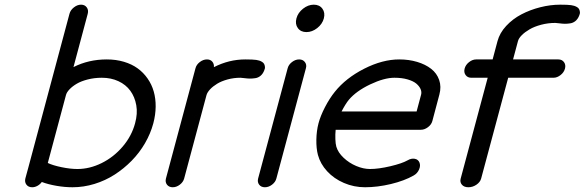

<svg xmlns="http://www.w3.org/2000/svg" viewBox="-20 -789 2464 809"><path d="M549.1 -269.3Q560.5 -310.5 554.2 -345.7Q547.9 -380.9 529.1 -406.6Q510.3 -432.4 479 -446.9Q447.8 -461.4 409.2 -461.4Q377.9 -461.4 350.1 -454.3Q322.3 -447.3 303.6 -436.3Q284.9 -425.3 273.1 -412.8Q261.2 -400.4 258.1 -388.9L181.4 -102.3Q202.1 -92.3 239.1 -84.6Q276.1 -76.9 306.2 -76.9Q357.7 -76.9 408.2 -101.8Q458.7 -126.7 496.7 -171.1Q534.7 -215.6 549.1 -269.3ZM272.7 -730.7Q276.9 -746.6 291.4 -757.9Q305.9 -769.3 321.5 -769.3Q337.2 -769.3 345.5 -757.9Q353.8 -746.6 349.6 -730.7L289.6 -506.3Q353.3 -538.6 429.9 -538.6Q468.8 -538.6 502.1 -528.7Q535.4 -518.8 559.9 -501Q584.5 -483.2 601.9 -458.1Q619.4 -433.1 627.8 -403.4Q636.2 -373.8 635.9 -339.5Q635.5 -305.2 626 -269.3Q614.5 -226.3 591.1 -185.8Q567.6 -145.3 534.8 -111.8Q502 -78.4 462.9 -53.2Q423.8 -28.1 378.1 -14Q332.3 0 285.6 0Q252.7 0 217.5 -6.1Q182.4 -12.2 156.2 -22.2Q148.7 -12 137.8 -6Q127 0 115.5 0Q99.6 0 91.3 -11Q83 -22 86.9 -37.4L97.4 -75.9Q98.1 -79.3 98.9 -81.3Z M803.7 -501.5Q807.6 -516.6 821.9 -527.6Q836.2 -538.6 852.1 -538.6Q866.5 -538.6 874.5 -529.2Q882.6 -519.8 881.3 -506.1Q945.1 -538.6 1013.4 -538.6Q1045.9 -538.6 1059.3 -536.6Q1066.2 -535.6 1072.1 -533.8Q1078.1 -532 1084 -528.4Q1089.8 -524.9 1092.7 -519.9Q1095.5 -514.9 1096.3 -507.6Q1097.2 -500.2 1092.8 -491Q1087.2 -477.3 1077.5 -469.4Q1067.9 -461.4 1055.5 -459.6Q1043.2 -457.8 1033 -457.9Q1022.7 -458 1010.1 -459.7Q997.6 -461.4 992.9 -461.4Q964.8 -461.4 938.7 -454.2Q912.6 -447 894.7 -436Q876.7 -425 865 -412.4Q853.3 -399.7 850.1 -388.2L755.9 -36.6Q751.7 -21.5 737.5 -10.7Q723.4 0 707.8 0Q691.9 0 683.6 -10.9Q675.3 -21.7 679.2 -36.9Z M1192.1 -501.5Q1196 -516.6 1210.3 -527.6Q1224.6 -538.6 1240.5 -538.6Q1256.1 -538.6 1264.6 -527.6Q1273.2 -516.6 1269 -501.5L1144.5 -36.9Q1140.6 -21.7 1126.3 -10.9Q1112.1 0 1096.2 0Q1080.3 0 1072 -10.9Q1063.7 -21.7 1067.6 -36.9ZM1316.7 -670.7Q1295.2 -653.8 1271.2 -653.8Q1247.3 -653.8 1235 -670.7Q1222.7 -687.5 1229 -711.4Q1235.4 -735.4 1256.8 -752.3Q1278.3 -769.3 1302.2 -769.3Q1326.2 -769.3 1338.5 -752.3Q1350.8 -735.4 1344.5 -711.4Q1338.1 -687.5 1316.7 -670.7Z M1450.2 -368.9Q1436 -351.8 1419.2 -319.3H1735.4L1754.4 -390.4Q1757.3 -401.6 1752.1 -413.8Q1746.8 -426 1734 -436.8Q1721.2 -447.5 1697.1 -454.5Q1673.1 -461.4 1641.8 -461.4Q1598.9 -461.4 1540 -433.5Q1481.2 -405.5 1450.2 -368.9ZM1697.5 -113.5Q1713.1 -122.6 1727.5 -120Q1741.9 -117.4 1747.3 -104.5Q1752.9 -90.8 1745.7 -74.6Q1738.5 -58.3 1723.1 -49.6Q1683.6 -27.1 1626.8 -13.5Q1570.1 0 1518.1 0Q1471.2 0 1429.2 -18.1Q1387.2 -36.1 1358.5 -67.3Q1329.8 -98.4 1319.6 -136.2Q1312.3 -163.8 1313 -200.8Q1313.7 -237.8 1322 -269.3Q1330.3 -300.8 1349.5 -337.8Q1368.7 -374.8 1390.9 -402.3Q1437.3 -460.2 1514.4 -499.4Q1591.6 -538.6 1662.4 -538.6Q1702.9 -538.6 1737.7 -528.2Q1772.5 -517.8 1796.5 -499.1Q1820.6 -480.5 1830.4 -452.1Q1840.3 -423.8 1831.3 -390.4L1801.8 -279.3Q1797.9 -264.2 1783.4 -253.2Q1769 -242.2 1753.2 -242.2H1394.3Q1392.3 -222.7 1393.1 -202.6Q1393.8 -182.6 1397.2 -170.7Q1404.5 -146.2 1427.7 -124.3Q1450.9 -102.3 1481 -89.6Q1511 -76.9 1538.8 -76.9Q1575.4 -76.9 1624.9 -88.6Q1674.3 -100.3 1697.5 -113.5Z M1965.8 -461.4Q1950.2 -461.4 1941.9 -472.8Q1933.6 -484.1 1937.7 -500Q1941.9 -515.9 1956.3 -527.2Q1970.7 -538.6 1986.3 -538.6H2055.7L2076.2 -615.5Q2085.4 -650.1 2112.8 -679.7Q2140.1 -709.2 2177 -728.5Q2213.9 -747.8 2256.5 -758.5Q2299.1 -769.3 2340.6 -769.3Q2372.8 -769.3 2386.2 -767.3Q2393.3 -766.4 2399.2 -764.5Q2405 -762.7 2411 -759.3Q2417 -755.9 2419.8 -750.9Q2422.6 -745.8 2423.5 -738.5Q2424.3 -731.2 2419.9 -721.9Q2414.3 -708.3 2404.5 -700.3Q2394.8 -692.4 2382.6 -690.6Q2370.4 -688.7 2360 -688.8Q2349.6 -689 2337 -690.7Q2324.5 -692.4 2319.8 -692.4Q2289.1 -692.4 2260.4 -684.8Q2231.7 -677.2 2211.8 -665.6Q2191.9 -654.1 2178.7 -640.9Q2165.5 -627.7 2162.4 -615.5L2141.8 -538.6H2332.5Q2348.1 -538.6 2356.4 -527.2Q2364.7 -515.9 2360.6 -500Q2356.4 -484.1 2342 -472.8Q2327.6 -461.4 2312 -461.4H2121.3L2007.3 -36.6Q2003.2 -21.5 1987.4 -10.7Q1971.7 0 1953.6 0Q1935.5 0 1926.3 -10.7Q1917 -21.5 1921.1 -36.6L2034.9 -461.4Z"/></svg>

Font: Tecnico
Style: GruesoInclinado
Weight: 700
Italic angle: -15°
Version: Version 1.3